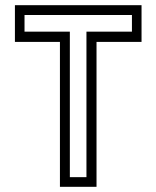

<svg xmlns="http://www.w3.org/2000/svg" viewBox="-20 -720 603 740"><path d="M211 0V-558.5H37.5V-700H525.5V-558.5H352V0ZM249.2 -37.2H313.2V-598H488.5V-662.2H74.5V-598H249.2Z"/></svg>

Font: Tourney Thin
Style: Regular
Weight: 100
Designer: Tyler Finck
Foundry: Etcetera Type Co
Version: Version 1.015